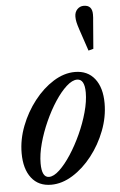

<svg xmlns="http://www.w3.org/2000/svg" viewBox="-59 -897 595 949"><g transform="rotate(-5 239.0 -422.5)"><path d="M156.5 10.5Q93.5 10.5 58.8 -34.2Q24 -79 24 -157.5Q24 -225 49.8 -291.8Q75.5 -358.5 118.5 -413.5Q161.5 -468.5 214.2 -501.5Q267 -534.5 321 -534.5Q384 -534.5 419 -490Q454 -445.5 454 -367.5Q454 -299.5 428.2 -232.5Q402.5 -165.5 359.5 -110.5Q316.5 -55.5 263.5 -22.5Q210.5 10.5 156.5 10.5ZM149 -29Q172.5 -29 201.2 -56Q230 -83 259 -127.5Q288 -172 312.2 -225Q336.5 -278 351.2 -331.5Q366 -385 366 -428.5Q366 -496 328.5 -496Q304.5 -496 275.5 -469.8Q246.5 -443.5 218 -400Q189.5 -356.5 165.8 -303.8Q142 -251 127.5 -197.5Q113 -144 113 -99Q113 -29 149 -29ZM397.5 -634 361.5 -741Q353.5 -765 350.5 -779Q347.5 -793 347.5 -806.5Q347.5 -829 360.8 -842.8Q374 -856.5 393 -856.5Q435 -856.5 435 -810.5Q435 -801.5 434.5 -793.5Q434 -785.5 433 -777L422 -640.5Z"/></g></svg>

Font: Libre Caslon Condensed Medium Italic
Style: Regular
Weight: 500
Italic angle: -22.583°
Designer: Pablo Impallari, Rodrigo Fuenzalida, Katja Schimmel, Ertekin Erdin
Foundry: Pablo Impallari, Rodrigo Fuenzalida
Version: Version 2.000; ttfautohint (v1.8.4.7-5d5b);gftools[0.9.33]